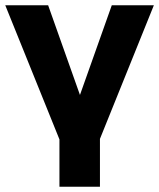

<svg xmlns="http://www.w3.org/2000/svg" viewBox="-25 -541 605 730"><path d="M355 -13 560 -521H400L279 -180L158 -521H-5L201 -11V169H355Z"/></svg>

Font: Geom
Style: Bold
Weight: 700
Version: Version 1.102